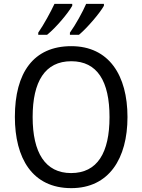

<svg xmlns="http://www.w3.org/2000/svg" viewBox="-20 -1030 736 994"><path d="M518 -1000V-1010H426C409 -970 371 -901 342 -861V-850H389C431 -885 497 -962 518 -1000ZM354 -1000V-1010H262C243 -969 207 -903 178 -861V-850H224C270 -887 332 -961 354 -1000ZM640 -424C640 -640 544 -791 349 -791C153 -791 57 -653 57 -425C57 -211 147 -56 349 -56C544 -56 640 -209 640 -424ZM149 -424C149 -608 213 -713 349 -713C484 -713 547 -609 547 -424C547 -239 484 -134 348 -134C214 -134 149 -240 149 -424Z"/></svg>

Font: Noto Sans Malayalam UI SemiCondensed
Style: Regular
Weight: 400
Width: 4
Designer: Jelle Bosma - Monotype Design Team
Foundry: Monotype Imaging Inc.
Version: Version 2.104